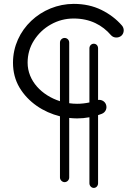

<svg xmlns="http://www.w3.org/2000/svg" viewBox="-20 -714 689 974"><path d="M307.6 -521.5C295.4 -521.5 284.2 -511.2 284.2 -498V-200.7C191.9 -230 120.1 -303.7 120.1 -396C120.1 -437.5 130.9 -475.1 152.3 -508.8C173.8 -542.5 202.1 -569.8 237.8 -589.8C273.4 -609.9 312 -620.1 354 -620.1C437.5 -620.1 499.5 -586.4 543 -535.6C556.2 -520.5 580.1 -520 595.2 -532.2C610.4 -545.4 611.8 -569.3 598.6 -584.5C570.8 -616.7 536.1 -643.1 494.6 -663.6C453.1 -684.1 406.2 -694.3 354 -694.3C189.9 -694.3 45.9 -564 45.9 -396C45.9 -348.6 57.1 -306.6 79.1 -269.5C123.5 -195.3 199.7 -145 284.2 -124V186.5C284.2 198.7 295.4 210 307.6 210C320.8 210 331.1 198.7 331.1 186.5V-115.7C344.2 -114.3 357.9 -113.3 371.1 -113.3C392.1 -113.3 412.6 -115.2 433.6 -119.1V215.8C433.6 228 443.4 239.3 455.6 239.3C468.8 239.3 477.5 228 477.5 215.8V-129.9C483.9 -132.3 490.2 -134.3 496.6 -136.7C515.6 -144 524.9 -165 517.6 -184.1C511.7 -200.2 494.6 -209.5 477.5 -207V-468.8C477.5 -481.9 468.8 -492.2 455.6 -492.2C443.4 -492.2 433.6 -481.9 433.6 -468.8V-194.3C413.1 -189.9 392.1 -187.5 371.1 -187.5C357.9 -187.5 344.2 -188.5 331.1 -190.4V-498C331.1 -511.2 320.8 -521.5 307.6 -521.5Z"/></svg>

Font: Mikhak
Style: Regular
Weight: 400
Designer: Amin Abedi
Version: Version 3.2